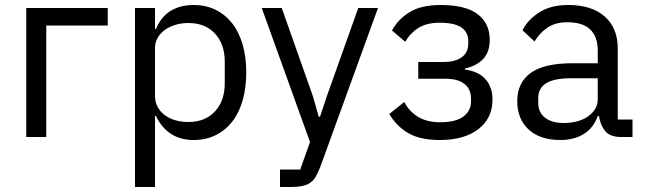

<svg xmlns="http://www.w3.org/2000/svg" viewBox="-20 -548 2579 768"><path d="M85 -516H411V-446H165V0H85Z M520 -516H600V-432H604Q624 -481 662.5 -504.5Q701 -528 755 -528Q803 -528 842 -509Q881 -490 908.5 -455Q936 -420 950.5 -370Q965 -320 965 -258Q965 -196 950.5 -146Q936 -96 908.5 -61Q881 -26 842 -7Q803 12 755 12Q650 12 604 -84H600V200H520ZM733 -60Q801 -60 840 -102.5Q879 -145 879 -214V-302Q879 -371 840 -413.5Q801 -456 733 -456Q706 -456 681.5 -448.5Q657 -441 639 -428Q621 -415 610.5 -396.5Q600 -378 600 -357V-165Q600 -140 610.5 -120.5Q621 -101 639 -87.5Q657 -74 681.5 -67Q706 -60 733 -60Z M1413 -516H1492L1261 120Q1252 143 1243 158.5Q1234 174 1221 183Q1208 192 1188.5 196Q1169 200 1141 200H1100V130H1181L1220 20L1027 -516H1107L1231 -165L1255 -81H1260L1288 -165Z M1740 12Q1661 12 1614 -15Q1567 -42 1537 -92L1597 -140Q1617 -102 1652.5 -80.5Q1688 -59 1740 -59Q1803 -59 1833.5 -82Q1864 -105 1864 -141V-153Q1864 -192 1837.5 -212.5Q1811 -233 1763 -233H1653V-300H1753Q1801 -300 1827 -319Q1853 -338 1853 -373V-385Q1853 -418 1826.5 -437.5Q1800 -457 1738 -457Q1687 -457 1654 -436.5Q1621 -416 1601 -381L1548 -426Q1572 -471 1618.5 -499.5Q1665 -528 1742 -528Q1843 -528 1891 -491Q1939 -454 1939 -389Q1939 -341 1913.5 -313Q1888 -285 1840 -274V-270Q1895 -262 1922.5 -230.5Q1950 -199 1950 -150Q1950 -75 1893.5 -31.5Q1837 12 1740 12Z M2465 0Q2420 0 2400.5 -24Q2381 -48 2376 -84H2371Q2354 -36 2315 -12Q2276 12 2222 12Q2140 12 2094.5 -30Q2049 -72 2049 -144Q2049 -217 2102.5 -256Q2156 -295 2269 -295H2371V-346Q2371 -401 2341 -430Q2311 -459 2249 -459Q2202 -459 2170.5 -438Q2139 -417 2118 -382L2070 -427Q2091 -469 2137 -498.5Q2183 -528 2253 -528Q2347 -528 2399 -482Q2451 -436 2451 -354V-70H2510V0ZM2235 -56Q2265 -56 2290 -63Q2315 -70 2333 -83Q2351 -96 2361 -113Q2371 -130 2371 -150V-235H2265Q2196 -235 2164.5 -215Q2133 -195 2133 -157V-136Q2133 -98 2160.5 -77Q2188 -56 2235 -56Z"/></svg>

Font: IBMPlexSans
Style: Regular
Weight: 400
Designer: Mike Abbink, Paul van der Laan, Pieter van Rosmalen
Foundry: Bold Monday
Version: Version 3.1